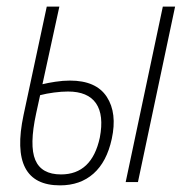

<svg xmlns="http://www.w3.org/2000/svg" viewBox="-20 -549 561 579"><path d="M161 10Q6 10 51 -202L121 -529H159L108 -295Q124 -299 147 -302.5Q170 -306 191 -306Q270 -306 302 -257Q334 -208 317 -130Q302 -61 262 -25.5Q222 10 161 10ZM359 0 471 -529H508L396 0ZM89 -207Q68 -110 86.5 -66.5Q105 -23 164 -23Q257 -23 281 -134Q294 -202 269.5 -237.5Q245 -273 185 -273Q166 -273 143 -270Q120 -267 101 -262Z"/></svg>

Font: Noto Sans Condensed ExtraLight
Style: Italic
Weight: 200
Width: 3
Italic angle: -12°
Designer: Monotype Design Team
Foundry: Monotype Imaging Inc.
Version: Version 2.013; ttfautohint (v1.8.4.7-5d5b)